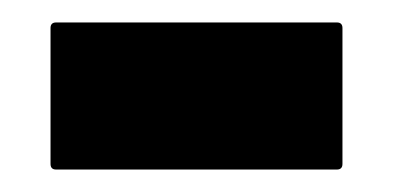

<svg xmlns="http://www.w3.org/2000/svg" viewBox="-20 -612 350 171"><path d="M30 -461Q25 -461 25 -466V-587Q25 -592 30 -592H280Q285 -592 285 -587V-466Q285 -461 280 -461Z"/></svg>

Font: Noto Rashi Hebrew Medium
Style: Regular
Weight: 500
Version: Version 1.006